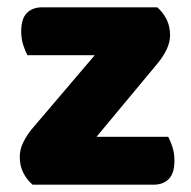

<svg xmlns="http://www.w3.org/2000/svg" viewBox="-20 -505 521 525"><path d="M69 0Q53 -14 43.5 -33Q34 -52 34 -76Q34 -96 43.5 -115.5Q53 -135 67 -152L239 -354H55Q49 -365 43.5 -382Q38 -399 38 -419Q38 -454 53.5 -469.5Q69 -485 95 -485H410Q426 -471 435.5 -452Q445 -433 445 -409Q445 -389 435.5 -369.5Q426 -350 412 -333L244 -131H440Q446 -120 451.5 -103Q457 -86 457 -66Q457 -31 441.5 -15.5Q426 0 400 0Z"/></svg>

Font: Baloo Paaji
Style: Regular
Weight: 400
Designer: Shuchita Grover and Ek Type
Foundry: Ek Type
Version: Version 1.443;PS 1.000;hotconv 16.6.51;makeotf.lib2.5.65220;